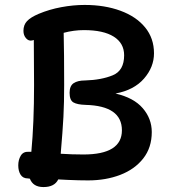

<svg xmlns="http://www.w3.org/2000/svg" viewBox="-20 -728 696 778"><path d="M96 -113H107Q118 -229 118 -383L117 -566Q111 -564 110 -564Q96 -561 85.5 -573Q75 -585 75 -603Q75 -627 89.5 -642.5Q104 -658 137 -672Q180 -690 228.5 -699Q277 -708 323 -708Q404 -708 468 -684.5Q532 -661 568 -617Q604 -573 604 -512Q604 -456 563.5 -409.5Q523 -363 448 -349Q522 -332 558.5 -289.5Q595 -247 595 -193Q595 -130 560.5 -86Q526 -42 467.5 -19.5Q409 3 337 3Q301 3 255 1L216 -1Q201 30 156 30Q114 30 101 -4L93 -5Q73 -5 63.5 -20Q54 -35 54 -58Q54 -80 64 -97Q74 -114 96 -113ZM318 -102Q474 -102 474 -200Q474 -299 327 -303Q293 -304 277.5 -313Q262 -322 262 -352Q262 -380 278.5 -391Q295 -402 325 -402Q391 -404 437 -423Q483 -442 483 -504Q483 -553 441 -579.5Q399 -606 320 -606Q279 -606 238 -595Q240 -513 240 -384Q240 -312 237 -254.5Q234 -197 226 -105Q271 -102 318 -102Z"/></svg>

Font: Mali SemiBold
Style: Regular
Weight: 600
Designer: Kitiyaporn Chalermlarp | Katatrad Aksorn Co.,Ltd.
Foundry: Cadson Demak Co.,Ltd.
Version: Version 1.000; ttfautohint (v1.6)